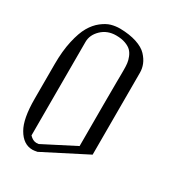

<svg xmlns="http://www.w3.org/2000/svg" viewBox="-188 -907 937 1022"><g transform="rotate(30 281.0 -396.0)"><path d="M250 -792Q308.6 -791 351.6 -776.9Q394.5 -762.7 416.5 -739.3Q438.5 -715.8 448.2 -691.4Q458 -667 458 -641.6V-137.7L196.3 -3.9Q176.8 0 167 0Q110.4 0 75.2 -61.5Q42 -118.2 42 -240.2V-453.1Q42 -535.2 56.2 -597.7Q70.3 -660.2 91.3 -696.3Q112.3 -732.4 141.1 -754.9Q169.9 -777.3 195.8 -784.7Q221.7 -792 250 -792ZM250 -750Q196.3 -750 160.6 -715.8Q125 -681.6 125 -638.7V-63.5Q145.5 -42 167 -42Q176.8 -42 180.7 -43L375 -142.6Q375 -303.7 375 -406.2Q375 -508.8 375.5 -537.6Q376 -566.4 376 -584Q376 -601.6 376 -612.3Q376 -634.8 374 -651.4Q372.1 -668 364.3 -687.5Q356.4 -707 343.8 -719.7Q331.1 -732.4 307.1 -741.2Q283.2 -750 250 -750Z"/></g></svg>

Font: wanta
Style: Medium
Weight: 500
Version: Version 0.91